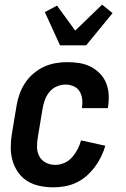

<svg xmlns="http://www.w3.org/2000/svg" viewBox="-20 -794 540 822"><path d="M209 8Q179 8 150 2Q121 -4 97.5 -18.5Q74 -33 58 -55.5Q42 -78 34 -105.5Q26 -133 26 -162.5Q26 -192 31 -222L51 -342Q55 -367 64 -392Q73 -417 87.5 -439Q102 -461 123 -479Q144 -497 168 -508Q192 -519 217.5 -523.5Q243 -528 268 -528Q294 -528 319.5 -524Q345 -520 367 -509Q389 -498 406.5 -480.5Q424 -463 433.5 -440.5Q443 -418 445 -392.5Q447 -367 443 -340L442 -331H331V-336Q334 -354 331.5 -372Q329 -390 320 -404Q311 -418 294.5 -425Q278 -432 260 -432Q241 -432 222 -423.5Q203 -415 190.5 -399Q178 -383 171.5 -364.5Q165 -346 162 -327L142 -207Q138 -185 138.5 -163.5Q139 -142 148.5 -124.5Q158 -107 176.5 -97.5Q195 -88 217 -88Q236 -88 255.5 -96.5Q275 -105 289 -121Q303 -137 312.5 -155.5Q322 -174 327 -193L431 -170Q424 -146 412.5 -122.5Q401 -99 385.5 -78.5Q370 -58 350 -40.5Q330 -23 306.5 -12Q283 -1 258 3.5Q233 8 209 8ZM237 -600 172 -742 224 -770 302 -663 417 -774 462 -738 349 -600Z"/></svg>

Font: Iosevka Custom
Style: Bold Italic
Weight: 700
Italic angle: -9°
Designer: Belleve Invis
Foundry: Belleve Invis
Version: Version 30.3.1; ttfautohint (v1.8.3)